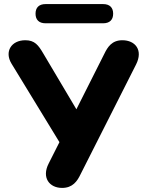

<svg xmlns="http://www.w3.org/2000/svg" viewBox="-20 -911 719 940"><path d="M284 9C336 9 358 -24 374 -57L646 -595C682 -666 642 -714 579 -714C528 -714 507 -681 491 -648L354 -376L192 -649C168 -690 150 -714 104 -714C35 -714 1 -658 36 -600L271 -215L218 -110C183 -41 222 9 284 9ZM203 -797H485C517 -797 534 -814 534 -844C534 -874 517 -891 485 -891H203C171 -891 154 -874 154 -844C154 -814 171 -797 203 -797Z"/></svg>

Font: SN Pro Heavy
Style: Regular
Weight: 800
Designer: Tobias Whetton
Foundry: Supernotes
Version: Version 1.001;Glyphs 3.2 (3249)